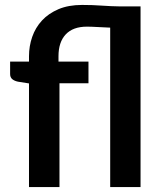

<svg xmlns="http://www.w3.org/2000/svg" viewBox="-20 -758 652 778"><path d="M97.5 0V-420L53 -427Q38.5 -430 29.8 -437.2Q21 -444.5 21 -458V-508.5H97.5V-530Q97.5 -571 110.5 -608.5Q123.5 -646 150 -674.8Q176.5 -703.5 217 -720.8Q257.5 -738 312.5 -738Q355 -738 392.8 -735.2Q430.5 -732.5 468 -732H549.5V0H426.5V-646Q400 -647 374.8 -648.5Q349.5 -650 332 -650Q276 -650 246.5 -618.8Q217 -587.5 217 -530V-508.5H338.5V-420.5H221V0Z"/></svg>

Font: Lato
Style: Bold
Weight: 700
Designer: Lukasz Dziedzic
Foundry: tyPoland Lukasz Dziedzic
Version: Version 2.007; 2014-02-27